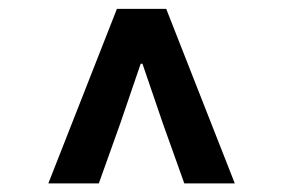

<svg xmlns="http://www.w3.org/2000/svg" viewBox="-20 -690 640 434"><path d="M89.3 -275.5 244.3 -670H355.7L510.7 -275.5H396.6L348.2 -410.8L302 -545.9H298L251.8 -410.8L203.4 -275.5Z"/></svg>

Font: SourceCodeVF
Style: Italic
Weight: 200
Italic angle: -11°
Monospace: yes
Designer: Paul D. Hunt, Teo Tuominen
Foundry: Adobe
Version: Version 1.026;hotconv 1.1.0;makeotfexe 2.6.0